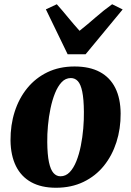

<svg xmlns="http://www.w3.org/2000/svg" viewBox="-20 -870 617 904"><path d="M331 -557Q402 -557 450 -531.2Q498 -505.5 522.8 -456Q547.5 -406.5 548 -335.5Q548.5 -264 528.2 -200.8Q508 -137.5 469 -89.2Q430 -41 373 -13.5Q316 14 243.5 14Q174.5 14 127 -12.2Q79.5 -38.5 55 -88.2Q30.5 -138 29.5 -208Q29 -281 49.2 -344.2Q69.5 -407.5 108.5 -455.2Q147.5 -503 203.5 -530Q259.5 -557 331 -557ZM313.5 -502.5Q288.5 -502.5 270.2 -483Q252 -463.5 239 -431.2Q226 -399 217.8 -359.5Q209.5 -320 205.8 -278.8Q202 -237.5 202.5 -201Q203 -142 210.5 -106.5Q218 -71 231.8 -55.5Q245.5 -40 264.5 -40Q289.5 -40 308 -59.2Q326.5 -78.5 339.5 -111Q352.5 -143.5 360.5 -183.5Q368.5 -223.5 372 -264.8Q375.5 -306 375 -343.5Q374.5 -404 367.2 -438.8Q360 -473.5 346.5 -488Q333 -502.5 313.5 -502.5ZM298.5 -614.5 196 -826 247.5 -850Q273.5 -821 300.2 -788.2Q327 -755.5 354.5 -725Q393.5 -756 430.5 -788.5Q467.5 -821 508 -850L557.5 -825.5L383 -614.5Z"/></svg>

Font: Merriweather 48pt Black
Style: Italic
Weight: 900
Italic angle: -7.8°
Version: Version 2.101